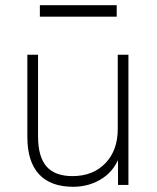

<svg xmlns="http://www.w3.org/2000/svg" viewBox="-20 -710 601 737"><path d="M261 7Q174 7 129.5 -41.5Q85 -90 85 -184V-500H126V-188Q126 -108 158.5 -71Q191 -34 258 -34Q337 -34 384.5 -83.5Q432 -133 432 -215V-500H473V0H433V-113L444 -124Q424 -59 374 -26Q324 7 261 7ZM133 -646V-690H428V-646Z"/></svg>

Font: Muli ExtraLight
Style: Regular
Weight: 250
Designer: Vernon Adams
Foundry: Vernon Adams
Version: Version 2.100; ttfautohint (v1.8.1.43-b0c9)